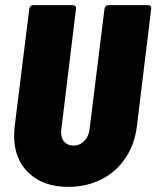

<svg xmlns="http://www.w3.org/2000/svg" viewBox="-20 -720 609 748"><path d="M35 -191Q35 -202 37 -226L94 -685Q95 -692 99 -696Q103 -700 110 -700H263Q270 -700 273.5 -696Q277 -692 276 -685L219 -217Q218 -213 218 -205Q218 -181 231 -167Q244 -153 266 -153Q291 -153 308.5 -171Q326 -189 329 -217L387 -685Q388 -692 392 -696Q396 -700 403 -700H556Q563 -700 566.5 -696Q570 -692 569 -685L513 -226Q504 -156 468 -103Q432 -50 374.5 -21Q317 8 246 8Q149 8 92 -46Q35 -100 35 -191Z"/></svg>

Font: Barlow Semi Condensed Black
Style: Italic
Weight: 900
Width: 4
Italic angle: -7°
Designer: Jeremy Tribby
Foundry: Tribby Type
Version: Version 1.408